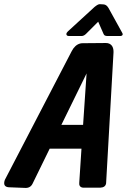

<svg xmlns="http://www.w3.org/2000/svg" viewBox="-91 -916 618 937"><path d="M388.2 -810.1 329.1 -751Q319.3 -741.2 308.6 -740.2Q305.7 -740.2 301.8 -740.2H246.1Q232.9 -740.2 232.9 -750Q233.4 -756.3 240.2 -762.7L370.1 -881.8Q386.7 -895.5 395 -895.5Q396 -895.5 397.5 -895.5L415 -894.5Q428.7 -893.1 437.5 -878.4Q438 -877.4 438.5 -877L504.9 -756.8Q511.7 -746.1 502.9 -741.7Q499.5 -740.2 495.1 -740.2H434.6Q420.4 -740.2 416.5 -746.6Q415.5 -748.5 414.1 -751ZM208.5 -306.6H314.5L331.5 -557.6ZM151.4 -190.4 67.4 -18.6Q56.2 2.9 30.3 1L-45.9 -2Q-46.4 -2 -47.9 -2Q-79.1 -4.4 -67.4 -38.1L258.8 -666Q262.2 -672.9 267.1 -679.7Q286.1 -705.1 312.5 -705.1L424.8 -706.1Q434.1 -706.5 441.9 -703.1Q464.4 -692.9 462.9 -659.2L426.8 -21.5Q423.8 -1 397.5 0H318.4Q314.9 0 311.5 -0.5Q293 -4.4 295.9 -26.4L306.6 -190.4Z"/></svg>

Font: Allan
Style: Bold
Weight: 700
Version: Version 1.005